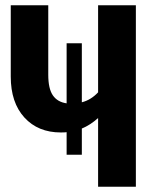

<svg xmlns="http://www.w3.org/2000/svg" viewBox="-20 -712 600 732"><path d="M498 -692V0H354V-262Q324 -235 292 -222V-122H234V-208Q227 -207 212 -207Q125 -207 73 -264Q21 -321 21 -420V-692H164V-427Q164 -374 181.5 -348.5Q199 -323 234 -318V-547H292V-322Q327 -331 354 -360V-692Z"/></svg>

Font: Fira Sans Condensed SemiBold
Style: Regular
Weight: 600
Width: 3
Designer: bBox Type GmbH & Carrois Corporate GbR & Edenspiekermann AG
Foundry: bBox Type GmbH & Carrois Corporate GbR & Edenspiekermann AG
Version: Version 4.301